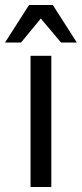

<svg xmlns="http://www.w3.org/2000/svg" viewBox="-32 -747 327 767"><path d="M84 -727H179L275 -577H212L131 -673L52 -577H-12ZM173 -524V0H90V-524Z"/></svg>

Font: ColatingCofangSans
Style: Regular
Weight: 400
Foundry: GNU
Version: Version 412.227;June 27, 2022;FontCreator 11.0.0.2412 32-bit